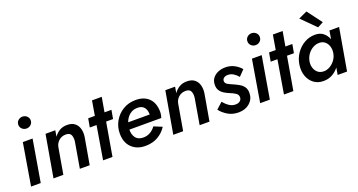

<svg xmlns="http://www.w3.org/2000/svg" viewBox="-43 -1345 3692 1979"><g transform="rotate(-20 1802.5 -355.5)"><path d="M144 -643Q144 -671 164 -689.5Q184 -708 212 -708Q240 -708 260 -689.5Q280 -671 280 -643Q280 -615 260 -596.5Q240 -578 212 -578Q184 -578 164 -596.5Q144 -615 144 -643ZM127 -460H234L156 0H50Z M633 -280Q639 -321 626.5 -351.5Q614 -382 569 -382Q524 -382 492 -354Q460 -326 453 -283L404 0H296L376 -460H483L472 -393Q497 -429 532 -449.5Q567 -470 614 -470Q666 -470 697 -446Q728 -422 739.5 -381.5Q751 -341 744 -293L693 0H585Z M844 -460H917L944 -620H1051L1023 -460H1099L1082 -365H1006L943 0H840L901 -365H827Z M1303 10Q1210 10 1153 -45.5Q1096 -101 1096 -200Q1096 -273 1131 -334.5Q1166 -396 1227 -433Q1288 -470 1366 -470Q1459 -470 1511.5 -417.5Q1564 -365 1564 -268Q1564 -252 1560.5 -234Q1557 -216 1553 -205H1203Q1202 -148 1229 -113.5Q1256 -79 1312 -79Q1355 -79 1389 -99Q1423 -119 1446 -152L1536 -115Q1500 -58 1441 -24Q1382 10 1303 10ZM1357 -388Q1306 -388 1270 -358Q1234 -328 1217 -280H1453V-282Q1453 -331 1429 -359.5Q1405 -388 1357 -388Z M1947 -280Q1953 -321 1940.5 -351.5Q1928 -382 1883 -382Q1838 -382 1806 -354Q1774 -326 1767 -283L1718 0H1610L1690 -460H1797L1786 -393Q1811 -429 1846 -449.5Q1881 -470 1928 -470Q1980 -470 2011 -446Q2042 -422 2053.5 -381.5Q2065 -341 2058 -293L2007 0H1899Z M2193 -150Q2221 -116 2253.5 -94.5Q2286 -73 2324 -74Q2353 -74 2371 -89.5Q2389 -105 2389 -128Q2390 -158 2362.5 -175.5Q2335 -193 2301 -206Q2274 -217 2247.5 -233Q2221 -249 2204 -274.5Q2187 -300 2188 -339Q2189 -383 2212.5 -412Q2236 -441 2272.5 -455.5Q2309 -470 2350 -470Q2405 -470 2448.5 -446.5Q2492 -423 2520 -389L2459 -326Q2438 -352 2409.5 -370Q2381 -388 2349 -388Q2322 -388 2305.5 -376Q2289 -364 2288 -344Q2287 -318 2313 -303.5Q2339 -289 2373 -275Q2407 -260 2435 -243Q2463 -226 2479.5 -200Q2496 -174 2495 -134Q2493 -69 2446 -28Q2399 13 2326 14Q2256 14 2205 -17.5Q2154 -49 2125 -88Z M2657 -643Q2657 -671 2677 -689.5Q2697 -708 2725 -708Q2753 -708 2773 -689.5Q2793 -671 2793 -643Q2793 -615 2773 -596.5Q2753 -578 2725 -578Q2697 -578 2677 -596.5Q2657 -615 2657 -643ZM2640 -460H2747L2669 0H2563Z M2828 -460H2901L2928 -620H3035L3007 -460H3083L3066 -365H2990L2927 0H2824L2885 -365H2811Z M3240 -682 3334 -725 3455 -564 3392 -530ZM3078 -230Q3087 -298 3124 -352.5Q3161 -407 3215.5 -438.5Q3270 -470 3334 -470Q3389 -470 3424 -441.5Q3459 -413 3475 -369L3490 -460H3596L3516 0H3413L3426 -77Q3396 -38 3353.5 -14.5Q3311 9 3259 9Q3196 10 3152 -23Q3108 -56 3088.5 -110.5Q3069 -165 3078 -230ZM3188 -230Q3182 -191 3193 -158Q3204 -125 3229.5 -104.5Q3255 -84 3294 -84Q3329 -84 3362 -103.5Q3395 -123 3418.5 -156Q3442 -189 3448 -230Q3454 -268 3443.5 -301Q3433 -334 3409 -354.5Q3385 -375 3350 -376Q3311 -377 3276.5 -357.5Q3242 -338 3218.5 -304.5Q3195 -271 3188 -230Z"/></g></svg>

Font: Jost* Medium
Style: Italic
Weight: 500
Italic angle: -10°
Version: Version 3.7